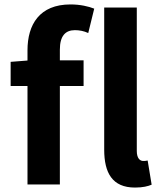

<svg xmlns="http://www.w3.org/2000/svg" viewBox="-20 -832 727 866"><path d="M589 14C624 14 648 8 664 1L646 -108C637 -106 632 -106 626 -106C612 -106 597 -117 597 -151V-798H450V-157C450 -53 486 14 589 14ZM28 -444H104V0H250V-444H357V-560H250V-608C250 -670 275 -696 318 -696C338 -696 359 -692 378 -683L405 -793C380 -803 342 -812 298 -812C158 -812 104 -721 104 -605V-559L28 -553Z"/></svg>

Font: Noto Sans Mono CJK SC
Style: Bold
Weight: 700
Designer: Ryoko NISHIZUKA 西塚涼子 (kana, bopomofo & ideographs); Paul D. Hunt (Latin, Greek & Cyrillic); Sandoll Communications 산돌커뮤니
Foundry: Adobe
Version: Version 2.004;hotconv 1.0.118;makeotfexe 2.5.65603